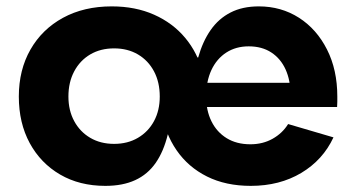

<svg xmlns="http://www.w3.org/2000/svg" viewBox="-20 -583 1137 614"><path d="M316.8 11.4Q234.5 11.4 172.3 -24.8Q110.1 -61 75.1 -125.3Q40.2 -189.7 40.2 -274.3Q40.2 -359.4 77.4 -424.5Q114.6 -489.6 181.5 -526.1Q248.5 -562.6 337.3 -562.6Q413.2 -562.6 472.8 -536Q532.5 -509.5 572.3 -461.8Q612.1 -414.1 628.6 -350.4L535.5 -153.5H516.7Q503.2 -98.2 477.6 -61.7Q452 -25.1 412.2 -6.9Q372.5 11.4 316.8 11.4ZM344.9 -122.9Q388.3 -122.9 421.2 -142.3Q454.1 -161.6 472.5 -195.7Q490.9 -229.8 490.9 -274.3Q490.9 -320.1 472.5 -354.8Q454.1 -389.5 421.2 -408.9Q388.3 -428.3 344.9 -428.3Q301.4 -428.3 268.5 -408.9Q235.7 -389.5 217.3 -354.8Q198.8 -320.1 198.8 -274.3Q198.8 -229.8 217.3 -195.7Q235.7 -161.6 268.5 -142.3Q301.4 -122.9 344.9 -122.9ZM782.1 11.4Q702.1 11.4 642.1 -18.5Q582 -48.4 544.7 -102.5Q507.3 -156.7 495.4 -229.7L587 -399.2H613.8Q628.1 -450.3 653.6 -486.9Q679.1 -523.5 717.3 -543Q755.4 -562.6 807.8 -562.6Q879.1 -562.6 936 -526.3Q992.8 -489.9 1025.7 -424.8Q1058.7 -359.8 1058.7 -274.3Q1058.7 -266.1 1058.7 -257.7Q1058.7 -249.3 1058 -240.9H907.4Q908.4 -249.4 908.7 -259.1Q909 -268.8 909 -280.6Q909 -326.3 893.2 -361.1Q877.4 -395.8 847.5 -415.3Q817.6 -434.8 775.4 -434.8Q734.4 -434.8 703.6 -414.9Q672.9 -395 656 -358.9Q639.2 -322.8 639.2 -274.3Q639.2 -229.5 656.2 -195.1Q673.2 -160.6 704.9 -141.1Q736.6 -121.6 780.7 -121.6Q820.4 -121.6 851.7 -139.2Q883.1 -156.8 901.4 -186.3L1046.4 -143.7Q1012.9 -71.7 943.6 -30.1Q874.2 11.4 782.1 11.4ZM580.7 -240.9V-318.3H967.8L985.3 -240.9Z"/></svg>

Font: Hepta Slab ExtraLight
Style: Regular
Weight: 200
Designer: Michael LaGattuta
Foundry: Michael LaGattuta
Version: Version 1.100